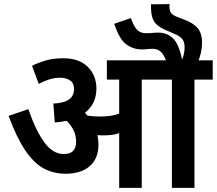

<svg xmlns="http://www.w3.org/2000/svg" viewBox="-20 -916 1057 936"><path d="M460 -212Q460 -143 417.5 -106Q375 -69 300 -69Q241 -69 193 -95Q145 -121 103 -183Q61 -245 22 -351L118 -384Q155 -278 196.5 -221.5Q238 -165 291 -165Q351 -165 351 -225Q351 -255 339 -280Q327 -305 305 -327Q278 -321 247 -319L240 -411Q294 -414 317.5 -432Q341 -450 341 -481Q341 -511 321.5 -524Q302 -537 274 -537Q246 -537 220.5 -529Q195 -521 169 -507L136 -595Q165 -610 202.5 -621Q240 -632 288 -632Q366 -632 408 -590Q450 -548 450 -484Q450 -410 394 -366Q400 -360 407 -352Q435 -348 467 -348Q494 -348 516.5 -351Q539 -354 561 -362V-528H501V-622H1017V-528H928V0H818V-528H671V0H561V-267Q542 -260 522 -258Q502 -256 480 -256Q468 -256 455 -257Q460 -235 460 -212ZM791 -615Q779 -652 762.5 -665Q746 -678 724 -678Q710 -678 697 -676.5Q684 -675 671 -675Q630 -675 596 -699.5Q562 -724 537 -800L618 -828Q632 -788 648 -771Q664 -754 694 -754Q710 -754 723.5 -755.5Q737 -757 751 -757Q794 -757 823 -729.5Q852 -702 868 -625Q874 -642 877 -656Q880 -670 880 -685Q880 -713 867 -727.5Q854 -742 832 -750L803 -763Q756 -780 736 -805Q716 -830 716 -883Q716 -886 716 -889Q716 -892 716 -895L807 -896Q806 -892 806 -884Q806 -863 814.5 -852Q823 -841 848 -832L879 -820Q920 -805 942.5 -780Q965 -755 965 -706Q965 -682 959 -657Q953 -632 945 -615Z"/></svg>

Font: Noto Sans Devanagari SemiCondensed SemiBold
Style: Regular
Weight: 600
Width: 4
Designer: Jelle Bosma - Monotype Design Team
Foundry: Monotype Imaging Inc.
Version: Version 2.004; ttfautohint (v1.8.4.7-5d5b)